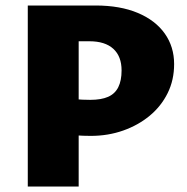

<svg xmlns="http://www.w3.org/2000/svg" viewBox="-20 -678 680 698"><path d="M310 -184Q283 -184 255 -186Q227 -188 195 -194L201 -324Q223 -320 251.5 -317.5Q280 -315 308 -315Q348 -315 373 -326Q398 -337 410 -361Q422 -385 422 -422Q422 -473 392 -500.5Q362 -528 305 -528H266V0H81V-658H327Q417 -658 481 -631Q545 -604 579 -556Q613 -508 613 -445Q613 -387 589.5 -339.5Q566 -292 524.5 -257.5Q483 -223 428 -203.5Q373 -184 310 -184Z"/></svg>

Font: Ysabeau SC Black
Style: Regular
Weight: 900
Designer: Christian Thalmann (Catharsis Fonts)
Version: Version 2.001;gftools[0.9.30]; featfreeze: smcp